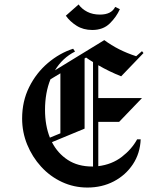

<svg xmlns="http://www.w3.org/2000/svg" viewBox="-20 -819 658 853"><path d="M390 -685.8Q350 -685.8 320.4 -704.6Q290.8 -723.3 272.5 -749.2L329.2 -799.2Q343.3 -779.2 367.5 -766.7Q391.7 -754.2 424.2 -754.2Q475 -754.2 491.7 -788.3L512.5 -778.3Q497.5 -744.2 467.9 -715Q438.3 -685.8 390 -685.8ZM368.3 14.2Q308.3 14.2 255.4 -10.4Q202.5 -35 162.9 -78.3Q123.3 -121.7 100.8 -176.7Q78.3 -231.7 78.3 -292.5Q78.3 -369.2 109.6 -432.1Q140.8 -495 192.9 -539.2Q245 -583.3 305 -602.5L313.3 -590Q257.5 -561.7 224.2 -506.7L443.3 -640.8Q475 -617.5 509.6 -600Q544.2 -582.5 585 -569.2L610.8 -591.7L617.5 -583.3L518.3 -480Q465.8 -500.8 416.7 -529.2V-383.3H610.8L509.2 -277.5H416.7V-80.8Q477.5 -88.3 521.7 -122.5Q565.8 -156.7 589.2 -200H605Q602.5 -137.5 570.4 -89.2Q538.3 -40.8 485.8 -13.3Q433.3 14.2 368.3 14.2ZM355.8 -247.5 210.8 -187.5Q235.8 -138.3 280.8 -108.8Q325.8 -79.2 390 -79.2Q391.7 -79.2 393.3 -79.2V-543.3Q377.5 -552.5 362.5 -563.3L355.8 -559.2ZM180 -330.8Q180 -261.7 201.7 -207.5L248.3 -226.7V-493.3L204.2 -466.7Q180 -406.7 180 -330.8Z"/></svg>

Font: Manufacturing Consent
Style: Regular
Weight: 400
Version: Version 3.000; ttfautohint (v1.8.4.7-5d5b)